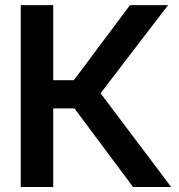

<svg xmlns="http://www.w3.org/2000/svg" viewBox="-20 -748 716 768"><path d="M63 0V-727.5H192.9V-427.2H275.4L500 -727.5H652.3L382.3 -375L664.6 0H512.2L277.8 -314.5H192.9V0Z"/></svg>

Font: Inter 28pt SemiBold
Style: Regular
Weight: 600
Designer: Rasmus Andersson
Foundry: rsms
Version: Version 4.001;git-66647c0bb